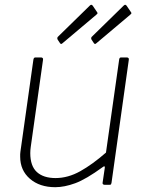

<svg xmlns="http://www.w3.org/2000/svg" viewBox="-20 -769 611 799"><path d="M210 10Q145 10 104.5 -25Q64 -60 64 -117Q64 -122 64 -127.5Q64 -133 65 -138L119 -521Q120 -526 122 -528Q124 -530 128 -530H150Q155 -530 157.5 -527.5Q160 -525 159 -520L108 -158Q107 -151 106.5 -144.5Q106 -138 106 -132Q106 -78 133.5 -53Q161 -28 211 -28Q263 -28 314 -56.5Q365 -85 421 -134L476 -522Q477 -527 479 -528.5Q481 -530 485 -530H507Q512 -530 514.5 -527.5Q517 -525 516 -520L444 -8Q443 -4 442 -2Q441 0 436 0H415Q411 0 408.5 -2.5Q406 -5 407 -9L416 -70Q417 -75 415 -76.5Q413 -78 408 -74Q338 -23 293 -6.5Q248 10 210 10ZM366 -745 383 -720Q386 -716 386 -714Q386 -712 380 -707L240 -589Q236 -585 233 -586.5Q230 -588 228 -592L220 -604Q218 -608 218.5 -611Q219 -614 220 -615L354 -746Q358 -750 361 -749Q364 -748 366 -745ZM507 -745 524 -720Q527 -716 527 -714Q527 -712 521 -707L381 -589Q377 -585 374 -586.5Q371 -588 369 -592L361 -604Q359 -608 359.5 -611Q360 -614 361 -615L495 -746Q499 -750 502 -749Q505 -748 507 -745Z"/></svg>

Font: Libre Franklin Thin Thin
Style: Italic
Weight: 250
Italic angle: -8°
Version: Version 3.000